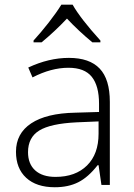

<svg xmlns="http://www.w3.org/2000/svg" viewBox="-20 -786 570 816"><path d="M47.9 -141.1Q47.9 -218.8 112.5 -261.7Q177.2 -304.7 299.8 -307.1L400.9 -310.1V-345.2Q400.9 -420.9 370.1 -459.5Q339.4 -498 271 -498Q197.3 -498 118.2 -457L100.1 -499Q187.5 -540 272.9 -540Q360.4 -540 403.6 -494.6Q446.8 -449.2 446.8 -353V0H411.1L398.9 -84H395Q355 -32.7 312.7 -11.5Q270.5 9.8 212.9 9.8Q134.8 9.8 91.3 -30.3Q47.9 -70.3 47.9 -141.1ZM99.1 -139.2Q99.1 -89.4 129.6 -61.8Q160.2 -34.2 215.8 -34.2Q300.8 -34.2 349.9 -82.8Q398.9 -131.3 398.9 -217.8V-270L306.2 -266.1Q194.3 -260.7 146.7 -231.2Q99.1 -201.7 99.1 -139.2ZM122.6 -606V-613.8Q152.8 -646.5 186.8 -689.9Q220.7 -733.4 240.7 -766.1H288.6Q321.8 -707.5 406.7 -613.8V-606H372.6Q313 -655.3 264.6 -707Q211.9 -651.4 156.7 -606Z"/></svg>

Font: Open Sans Light
Style: Regular
Weight: 300
Foundry: Ascender Corporation
Version: Version 1.10